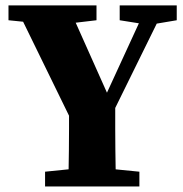

<svg xmlns="http://www.w3.org/2000/svg" viewBox="-20 -677 665 697"><path d="M143.6 0V-53.7L291.4 -68.7H335.1L486 -53.7V0ZM227.6 0Q228.6 -33.7 229.1 -65Q229.6 -96.3 230.1 -131.2Q230.6 -166.1 230.6 -209.1Q230.6 -252 230.6 -309.5H398.3Q398.3 -252.8 398.3 -209.9Q398.3 -167.1 398.8 -132.6Q399.3 -98 399.8 -66.2Q400.3 -34.4 401.3 0ZM251.2 -214.8 35 -657.3H226.8L384.2 -304.9H351.6L359.6 -321.6L514 -657.3H581.5L363.7 -214.8ZM10.8 -603.5V-657.3H330.3V-603.5L203.1 -588.5H159.5ZM414.5 -603.5V-657.3H621.6V-603.5L532.5 -588.5H509Z"/></svg>

Font: Source Serif 4 Variable
Style: Regular
Weight: 400
Designer: Frank Grießhammer
Foundry: Adobe
Version: Version 4.005;hotconv 1.1.0;makeotfexe 2.6.0